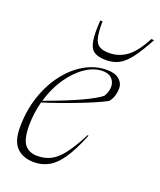

<svg xmlns="http://www.w3.org/2000/svg" viewBox="-138 -818 760 914"><g transform="rotate(20 242.0 -361.0)"><path d="M345.5 -197.5Q313.5 -118 282.8 -72.8Q252 -27.5 218.2 -8.8Q184.5 10 143.5 10Q89 10 57 -21.2Q25 -52.5 25 -123Q25 -207 49 -279.5Q73 -352 114.8 -406.5Q156.5 -461 209.8 -491.5Q263 -522 321 -522Q363.5 -522 384.5 -503.5Q405.5 -485 405.5 -461Q405.5 -414.5 381 -386.5Q358 -374 322.2 -358.5Q286.5 -343 244.2 -326.8Q202 -310.5 159.2 -295.5Q116.5 -280.5 79 -269Q71.5 -240.5 67.2 -210Q63 -179.5 63 -147.5Q63 -77.5 85 -50.5Q107 -23.5 149.5 -23.5Q187 -23.5 217.2 -39.2Q247.5 -55 276.8 -93.2Q306 -131.5 341 -199ZM304.5 -510Q260.5 -510 216.8 -480.2Q173 -450.5 137.2 -398.2Q101.5 -346 82 -278.5Q200 -321.5 264.5 -352.2Q329 -383 351.5 -402Q376.5 -444.5 362.2 -477.2Q348 -510 304.5 -510ZM302 -601Q352.5 -601 392.2 -630.8Q432 -660.5 469 -732H483.5Q447 -664 418.8 -627.8Q390.5 -591.5 362.8 -577.8Q335 -564 300 -564Q260.5 -564 239.5 -577.8Q218.5 -591.5 212.2 -627.8Q206 -664 210.5 -732H222Q221.5 -680.5 227.8 -652Q234 -623.5 251.8 -612.2Q269.5 -601 302 -601Z"/></g></svg>

Font: Newsreader Display ExtraLight
Style: Italic
Weight: 275
Italic angle: -17°
Designer: Hugues Gentile
Foundry: Production Type
Version: Version 1.002